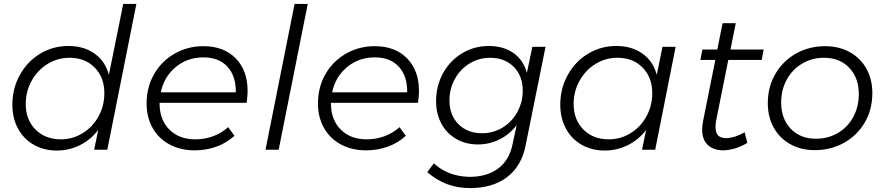

<svg xmlns="http://www.w3.org/2000/svg" viewBox="-20 -762 4503 977"><path d="M43 -229Q43 -312 81 -380.5Q119 -449 184 -488.5Q249 -528 328 -528Q407 -528 461.5 -489Q516 -450 534 -381L607 -742H674L526 0H459L480 -101Q442 -51 387 -23.5Q332 4 269 4Q203 4 151.5 -25.5Q100 -55 71.5 -108Q43 -161 43 -229ZM511 -288Q511 -368 462 -418Q413 -468 334 -468Q273 -468 222 -436.5Q171 -405 141 -351Q111 -297 111 -233Q111 -153 160.5 -103Q210 -53 290 -53Q350 -53 401 -84.5Q452 -116 481.5 -170Q511 -224 511 -288Z M792 -239V-236Q792 -153 841.5 -103Q891 -53 974 -53Q1022 -53 1065 -69Q1108 -85 1141 -115L1173 -71Q1134 -35 1082 -16Q1030 3 971 3Q898 3 842.5 -27Q787 -57 756.5 -111Q726 -165 726 -236Q726 -318 764 -384.5Q802 -451 868.5 -489Q935 -527 1015 -527Q1119 -527 1179.5 -465Q1240 -403 1240 -299Q1240 -274 1235 -239ZM798 -292H1180Q1181 -375 1137.5 -422.5Q1094 -470 1015 -470Q934 -470 874.5 -421Q815 -372 798 -292Z M1546 -742 1398 0H1331L1479 -742Z M1664 -239V-236Q1664 -153 1713.5 -103Q1763 -53 1846 -53Q1894 -53 1937 -69Q1980 -85 2013 -115L2045 -71Q2006 -35 1954 -16Q1902 3 1843 3Q1770 3 1714.5 -27Q1659 -57 1628.5 -111Q1598 -165 1598 -236Q1598 -318 1636 -384.5Q1674 -451 1740.5 -489Q1807 -527 1887 -527Q1991 -527 2051.5 -465Q2112 -403 2112 -299Q2112 -274 2107 -239ZM1670 -292H2052Q2053 -375 2009.5 -422.5Q1966 -470 1887 -470Q1806 -470 1746.5 -421Q1687 -372 1670 -292Z M2154 114 2188 69Q2258 135 2368 138Q2457 138 2513.5 96.5Q2570 55 2587 -23L2609 -125Q2573 -78 2521.5 -52.5Q2470 -27 2412 -27Q2350 -27 2301.5 -55Q2253 -83 2226 -133Q2199 -183 2199 -247Q2199 -325 2234.5 -389.5Q2270 -454 2331.5 -491Q2393 -528 2467 -528Q2542 -528 2593 -492Q2644 -456 2661 -391L2689 -524H2756L2654 -19Q2633 84 2560 139.5Q2487 195 2372 195Q2308 195 2255 175Q2202 155 2154 114ZM2640 -301Q2640 -376 2594 -422Q2548 -468 2474 -468Q2417 -468 2369.5 -439Q2322 -410 2294.5 -360Q2267 -310 2267 -251Q2267 -176 2313 -130Q2359 -84 2433 -84Q2490 -84 2537.5 -113Q2585 -142 2612.5 -192Q2640 -242 2640 -301Z M2831 -229Q2831 -312 2869 -380.5Q2907 -449 2972 -488.5Q3037 -528 3116 -528Q3195 -528 3249.5 -489Q3304 -450 3322 -381L3351 -524H3418L3314 0H3247L3268 -101Q3230 -51 3175 -23.5Q3120 4 3057 4Q2991 4 2939.5 -25.5Q2888 -55 2859.5 -108Q2831 -161 2831 -229ZM3299 -288Q3299 -368 3250 -418Q3201 -468 3122 -468Q3061 -468 3010 -436.5Q2959 -405 2929 -351Q2899 -297 2899 -233Q2899 -153 2948.5 -103Q2998 -53 3078 -53Q3138 -53 3189 -84.5Q3240 -116 3269.5 -170Q3299 -224 3299 -288Z M3625 -153Q3621 -134 3621 -116Q3621 -86 3634.5 -72.5Q3648 -59 3676 -59Q3721 -61 3769 -89L3783 -35Q3723 1 3662 3Q3611 3 3582 -24Q3553 -51 3553 -103Q3553 -121 3558 -148L3620 -457H3544L3554 -510H3630L3657 -644H3724L3697 -510H3866L3856 -457H3686Z M4419 -288Q4419 -205 4380.5 -139Q4342 -73 4275 -35.5Q4208 2 4126 2Q4055 2 4001 -28.5Q3947 -59 3917 -113Q3887 -167 3887 -237Q3887 -320 3925.5 -386Q3964 -452 4030.5 -489.5Q4097 -527 4179 -527Q4250 -527 4304.5 -496.5Q4359 -466 4389 -412Q4419 -358 4419 -288ZM3955 -240Q3955 -158 4003.5 -107Q4052 -56 4132 -56Q4193 -56 4243 -85Q4293 -114 4321.5 -166Q4350 -218 4350 -284Q4350 -366 4301.5 -417Q4253 -468 4173 -468Q4112 -468 4062 -438.5Q4012 -409 3983.5 -357Q3955 -305 3955 -240Z"/></svg>

Font: Gontserrat Light
Style: Italic
Weight: 300
Italic angle: -11.3°
Designer: Julieta Ulanovsky
Foundry: Julieta Ulanovsky
Version: Version 6.001